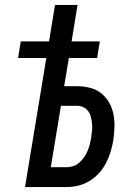

<svg xmlns="http://www.w3.org/2000/svg" viewBox="-20 -755 540 775"><path d="M81 0 167 -521H53L64 -588H178L202 -735H293L269 -588H383L372 -521H258L239 -407H291Q318 -407 343.5 -400.5Q369 -394 388.5 -378.5Q408 -363 420.5 -341Q433 -319 438 -293.5Q443 -268 442 -241Q441 -214 437 -187Q433 -164 426 -141Q419 -118 407.5 -96Q396 -74 379 -55.5Q362 -37 340.5 -24Q319 -11 295.5 -5.5Q272 0 248 0ZM185 -80H248Q262 -80 275.5 -84.5Q289 -89 300.5 -99Q312 -109 320 -121Q328 -133 333.5 -146Q339 -159 342.5 -172.5Q346 -186 348 -200Q350 -214 351.5 -228Q353 -242 351.5 -255.5Q350 -269 347 -282Q344 -295 336.5 -305.5Q329 -316 317 -322Q305 -328 291 -328H226Z"/></svg>

Font: Iosevka Curly Medium
Style: Italic
Weight: 500
Italic angle: -9°
Monospace: yes
Designer: Belleve Invis
Foundry: Belleve Invis
Version: Version 22.1.2; ttfautohint (v1.8.4)